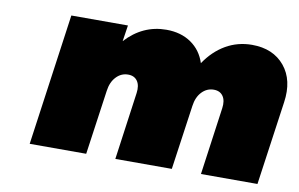

<svg xmlns="http://www.w3.org/2000/svg" viewBox="-63 -671 1225 786"><g transform="rotate(10 549.5 -278.5)"><path d="M100.1 0 176.8 -546.9H412.1L401.9 -480Q472.7 -557.1 570.8 -557.1Q631.3 -557.1 673.8 -527.8Q716.3 -498.5 732.9 -446.8Q768.6 -500 818.1 -528.6Q867.7 -557.1 926.8 -557.1Q1014.6 -557.1 1062.3 -499.5Q1109.9 -441.9 1096.2 -348.1L1046.9 0H812L851.1 -280.8Q855.5 -312.5 842.8 -330.8Q830.1 -349.1 804.2 -349.1Q775.4 -349.1 754.6 -327.1Q733.9 -305.2 729 -268.1L690.9 0H456.1L495.1 -280.8Q499.5 -312.5 486.8 -330.8Q474.1 -349.1 448.2 -349.1Q419.4 -349.1 398.7 -327.1Q377.9 -305.2 373 -268.1L335 0Z"/></g></svg>

Font: Trueno UltraBlack
Style: Italic
Weight: 950
Designer: Julieta Ulanovsky
Foundry: Julieta Ulanovsky
Version: Version 3.001b | FøM Fix